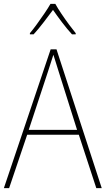

<svg xmlns="http://www.w3.org/2000/svg" viewBox="-20 -969 544 989"><path d="M476 0 386 -275H120L27 0H0L241 -715H271L504 0ZM282 -601Q276 -621 269.5 -641Q263 -661 255 -687Q248 -665 241 -643.5Q234 -622 227 -600L128 -300H377ZM265 -949Q277 -927 296.5 -898Q316 -869 336 -842Q356 -815 370 -798V-792H351Q326 -819 299.5 -854Q273 -889 253 -918Q232 -890 205 -854.5Q178 -819 153 -792H134V-798Q150 -817 170 -844.5Q190 -872 209 -900Q228 -928 240 -949Z"/></svg>

Font: Noto Sans Lao Looped SemiCondensed Thin
Style: Regular
Weight: 100
Width: 4
Designer: Mark Frömberg, Ben Mitchell
Foundry: The Fontpad Ltd
Version: Version 1.002; ttfautohint (v1.8.4.7-5d5b)